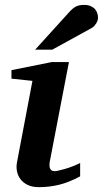

<svg xmlns="http://www.w3.org/2000/svg" viewBox="-20 -754 421 786"><path d="M308.1 -32.2Q263.2 -7.8 222.7 2.2Q182.1 12.2 139.2 12.2Q111.8 12.2 93 2.9Q74.2 -6.3 63.5 -21Q52.7 -35.6 49.3 -54Q45.9 -72.3 49.8 -90.8L112.8 -422.9L26.9 -432.1V-466.8L191.9 -500H262.2L185.1 -99.1Q183.1 -90.3 182.6 -82Q182.1 -73.7 183.8 -67.4Q185.5 -61 190.4 -57.1Q195.3 -53.2 204.1 -53.2Q208 -53.2 219.5 -55.7Q231 -58.1 246.1 -62.5Q261.2 -66.9 277.6 -73.2Q293.9 -79.6 308.1 -86.9ZM381.3 -681.2Q381.3 -676.3 379.4 -670.2Q377.4 -664.1 373.8 -658.2Q370.1 -652.3 365.5 -647.2Q360.8 -642.1 355 -639.2L194.3 -550.8H124L261.2 -702.1Q269.5 -711.4 276.6 -717.5Q283.7 -723.6 291 -727.3Q298.3 -731 306.2 -732.4Q314 -733.9 324.2 -733.9Q340.3 -733.9 351.3 -729Q362.3 -724.1 368.9 -716.6Q375.5 -709 378.4 -699.5Q381.3 -689.9 381.3 -681.2Z"/></svg>

Font: Charis SIL Am
Style: Bold Italic
Weight: 700
Italic angle: -11°
Foundry: SIL International
Version: Version 5.000